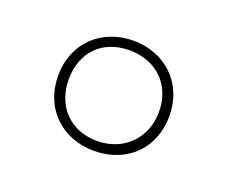

<svg xmlns="http://www.w3.org/2000/svg" viewBox="-61 -814 550 464"><g transform="rotate(20 214.0 -582.5)"><path d="M214 -441C296 -441 357 -496 357 -583C357 -666 296 -724 214 -724C133 -724 71 -668 71 -583C71 -496 134 -441 214 -441ZM213 -466C143 -466 98 -515 98 -583C98 -653 143 -699 213 -699C281 -699 330 -653 330 -583C330 -515 281 -466 213 -466Z"/></g></svg>

Font: Noto Sans Gurmukhi UI Thin
Style: Regular
Weight: 100
Designer: Jelle Bosma - Monotype Design Team
Foundry: Monotype Imaging Inc.
Version: Version 2.004